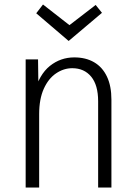

<svg xmlns="http://www.w3.org/2000/svg" viewBox="-20 -833 605 853"><path d="M416 0V-383Q416 -455 385 -492.5Q354 -530 301 -530Q263 -530 229 -507Q195 -484 174.5 -438.5Q154 -393 154 -326V0H94V-569H149L151 -420H132Q154 -502 201.5 -540Q249 -578 310 -578Q361 -578 398 -556.5Q435 -535 455 -493Q475 -451 475 -390V0ZM141 -774 171 -813 294 -717H283L405 -811L433 -776L285 -651Z"/></svg>

Font: Yaldevi Light
Style: Regular
Weight: 300
Designer: Sol Matas, Rajitha Manaperi, Kosala Senevirathne
Foundry: Mooniak
Version: Version 1.100